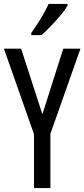

<svg xmlns="http://www.w3.org/2000/svg" viewBox="-20 -963 432 983"><path d="M197 -378 304 -714H392L238 -278V0H154V-276L0 -714H88ZM326 -934Q314 -913 290 -884.5Q266 -856 239.5 -828.5Q213 -801 192 -783H140V-794Q198 -876 229 -943H326Z"/></svg>

Font: Noto Sans Ethiopic ExtraCondensed
Style: Regular
Weight: 400
Width: 2
Designer: Monotype Design Team
Foundry: Monotype Imaging Inc.
Version: Version 2.102; ttfautohint (v1.8.4.7-5d5b)